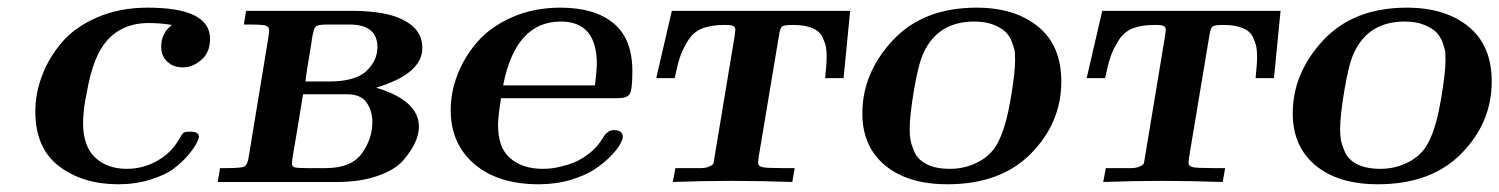

<svg xmlns="http://www.w3.org/2000/svg" viewBox="-20 -473 3897 499"><path d="M71.8 -183.1Q71.8 -230 89.4 -276.6Q106.9 -323.2 140.9 -363Q174.8 -402.8 232.9 -428Q291 -453.1 363.8 -453.1Q525.9 -453.1 525.9 -372.1Q525.9 -336.9 503.4 -317.4Q481 -297.9 455.1 -297.9Q430.2 -297.9 414.6 -313Q398.9 -328.1 398.9 -351.1Q398.9 -387.2 426.8 -408.2Q397 -413.1 366.2 -413.1Q276.4 -413.1 235.8 -334Q219.7 -301.8 210 -255.4Q200.2 -209 198 -186.5Q195.8 -164.1 195.8 -154.8Q195.8 -92.8 227.3 -63.5Q258.8 -34.2 309.1 -34.2Q352.1 -34.2 388.9 -55.2Q425.8 -76.2 445.8 -111.8Q453.6 -126 457.8 -128.4Q461.9 -130.9 474.1 -130.9Q497.1 -130.9 497.1 -117.2Q497.1 -113.3 491 -101.1Q484.9 -88.9 469.5 -70.3Q454.1 -51.8 431.6 -34.9Q409.2 -18.1 370.6 -6.1Q332 5.9 287.1 5.9Q195.3 5.9 133.5 -41Q71.8 -87.9 71.8 -183.1Z M545.9 0 551.8 -36.1H567.9Q606.9 -36.1 614.7 -40Q622.6 -43.9 626 -62Q626 -65.9 627 -68.8L677.7 -377Q679.7 -391.1 679.7 -394Q679.7 -403.8 670.7 -406.5Q661.6 -409.2 631.8 -409.2H613.8L619.6 -444.8H892.6Q961.4 -444.8 1003.9 -431.2Q1078.1 -406.2 1077.6 -348.1Q1077.6 -281.2 957.5 -245.1Q1068.4 -211.9 1068.8 -144Q1068.8 -125 1059.3 -103.5Q1049.8 -82 1028.8 -57.1Q1007.8 -32.2 962.2 -16.1Q916.5 0 855 0ZM738.8 -48.8Q738.8 -40 745.8 -38.1Q752.9 -36.1 777.8 -36.1H826.7Q892.6 -36.1 920.2 -74Q947.8 -111.8 947.8 -155.8Q947.8 -184.6 932.9 -206.3Q918 -228 881.8 -228H767.6Q759.8 -178.2 752.2 -133.5Q744.6 -88.9 741.7 -71.8Q738.8 -54.7 738.8 -48.8ZM773.9 -261.2H834Q903.8 -261.2 932.4 -288.6Q960.9 -315.9 960.9 -350.1Q960.9 -409.2 888.7 -409.2H828.6Q805.7 -409.2 800.3 -403.6Q794.9 -397.9 790.5 -371.1Q789.6 -366.2 789.6 -362.8Q775.9 -283.2 773.9 -261.2Z M1151.4 -187Q1151.4 -233.9 1169.4 -280Q1187.5 -326.2 1221.4 -365Q1255.4 -403.8 1311.5 -428.5Q1367.7 -453.1 1436.5 -453.1Q1525.4 -453.1 1574.5 -412.6Q1623.5 -372.1 1623.5 -288.1Q1623.5 -239.3 1616.5 -228.5Q1609.4 -217.8 1586.4 -217.8H1282.2Q1274.4 -169.9 1274.4 -147.9Q1274.4 -89.8 1304.7 -63Q1336.9 -34.2 1390.6 -34.2Q1403.8 -34.2 1418.2 -36.1Q1432.6 -38.1 1458 -45.7Q1483.4 -53.2 1508.5 -72Q1533.7 -90.8 1550.3 -120.1Q1561.5 -135.3 1575.7 -134.8Q1598.6 -134.8 1598.6 -117.2Q1598.6 -111.3 1591.6 -98.1Q1584.5 -85 1566.9 -66.9Q1549.3 -48.8 1525.4 -33Q1501.5 -17.1 1463.4 -5.6Q1425.3 5.9 1380.4 5.9Q1274.4 5.9 1212.9 -46.6Q1151.4 -99.1 1151.4 -187ZM1287.6 -251H1526.4Q1531.2 -295.9 1531.2 -306.2Q1531.2 -417 1437.5 -417Q1319.8 -417 1287.6 -251Z M1685.5 -270 1726.1 -444.8H2189.5L2172.4 -270H2124.5Q2128.4 -306.2 2128.4 -325.2Q2128.4 -341.3 2126.5 -351.6Q2124.5 -361.8 2117.4 -377Q2110.4 -392.1 2090.8 -400.1Q2071.3 -408.2 2041.5 -408.2Q2017.6 -408.2 2012.5 -404.1Q2007.3 -399.9 2004.4 -379.9L1952.1 -66.9Q1950.2 -52.7 1950.2 -50.8Q1950.2 -41 1961.2 -38.6Q1972.2 -36.1 2013.2 -36.1H2045.4L2039.1 0Q1960 -2.9 1880.4 -2.9Q1804.2 -2.9 1728.5 0L1735.4 -36.1H1753.4Q1788.6 -36.1 1801.5 -36.1Q1814.5 -36.1 1824 -40.5Q1833.5 -44.9 1834.5 -49.1Q1835.4 -53.2 1837.4 -66.9L1889.2 -378.9Q1891.1 -393.1 1891.1 -395Q1891.1 -402.8 1885.7 -405.5Q1880.4 -408.2 1863.3 -408.2Q1828.1 -408.2 1805.2 -399.2Q1782.2 -390.1 1768.3 -367.7Q1754.4 -345.2 1747.8 -326.2Q1741.2 -307.1 1733.4 -270Z M2221.2 -178.2Q2221.2 -283.2 2300.3 -368.2Q2379.4 -453.1 2518.1 -453.1Q2617.2 -453.1 2677.7 -404.1Q2738.3 -355 2738.3 -261.2Q2738.3 -154.3 2659.7 -74.2Q2581.1 5.9 2442.4 5.9Q2339.4 5.9 2280.3 -43.2Q2221.2 -92.3 2221.2 -178.2ZM2344.2 -137.2Q2344.2 -122.1 2346.2 -110.1Q2348.1 -98.1 2356.7 -78.1Q2365.2 -58.1 2388.7 -46.1Q2412.1 -34.2 2449.2 -34.2Q2490.2 -34.2 2525.6 -53.7Q2561 -73.2 2577.1 -109.9Q2595.2 -147.9 2606.7 -216.1Q2618.2 -284.2 2618.2 -315.9Q2618.2 -327.1 2617.7 -335.7Q2617.2 -344.2 2611.3 -360.6Q2605.5 -377 2595.5 -387.9Q2585.4 -398.9 2564 -408Q2542.5 -417 2512.2 -417Q2418 -417 2380.4 -335.9Q2367.2 -308.1 2355.7 -240.7Q2344.2 -173.3 2344.2 -137.2Z M2804.2 -270 2844.7 -444.8H3308.1L3291 -270H3243.2Q3247.1 -306.2 3247.1 -325.2Q3247.1 -341.3 3245.1 -351.6Q3243.2 -361.8 3236.1 -377Q3229 -392.1 3209.5 -400.1Q3189.9 -408.2 3160.2 -408.2Q3136.2 -408.2 3131.1 -404.1Q3126 -399.9 3123 -379.9L3070.8 -66.9Q3068.8 -52.7 3068.8 -50.8Q3068.8 -41 3079.8 -38.6Q3090.8 -36.1 3131.8 -36.1H3164.1L3157.7 0Q3078.6 -2.9 2999 -2.9Q2922.9 -2.9 2847.2 0L2854 -36.1H2872.1Q2907.2 -36.1 2920.2 -36.1Q2933.1 -36.1 2942.6 -40.5Q2952.1 -44.9 2953.1 -49.1Q2954.1 -53.2 2956.1 -66.9L3007.8 -378.9Q3009.8 -393.1 3009.8 -395Q3009.8 -402.8 3004.4 -405.5Q2999 -408.2 2981.9 -408.2Q2946.8 -408.2 2923.8 -399.2Q2900.9 -390.1 2887 -367.7Q2873 -345.2 2866.5 -326.2Q2859.9 -307.1 2852.1 -270Z M3339.8 -178.2Q3339.8 -283.2 3418.9 -368.2Q3498 -453.1 3636.7 -453.1Q3735.8 -453.1 3796.4 -404.1Q3856.9 -355 3856.9 -261.2Q3856.9 -154.3 3778.3 -74.2Q3699.7 5.9 3561 5.9Q3458 5.9 3398.9 -43.2Q3339.8 -92.3 3339.8 -178.2ZM3462.9 -137.2Q3462.9 -122.1 3464.8 -110.1Q3466.8 -98.1 3475.3 -78.1Q3483.9 -58.1 3507.3 -46.1Q3530.8 -34.2 3567.9 -34.2Q3608.9 -34.2 3644.3 -53.7Q3679.7 -73.2 3695.8 -109.9Q3713.9 -147.9 3725.3 -216.1Q3736.8 -284.2 3736.8 -315.9Q3736.8 -327.1 3736.3 -335.7Q3735.8 -344.2 3730 -360.6Q3724.1 -377 3714.1 -387.9Q3704.1 -398.9 3682.6 -408Q3661.1 -417 3630.9 -417Q3536.6 -417 3499 -335.9Q3485.8 -308.1 3474.4 -240.7Q3462.9 -173.3 3462.9 -137.2Z"/></svg>

Font: CMU Serif Extra
Style: BoldSlanted
Weight: 700
Italic angle: -9.46001°
Version: Version 0.7.0